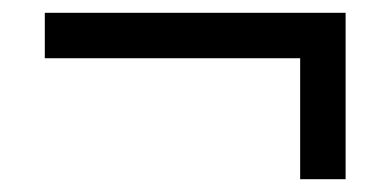

<svg xmlns="http://www.w3.org/2000/svg" viewBox="-20 -408 612 300"><path d="M520 -388V-128H449V-317H50V-388Z"/></svg>

Font: Noto Sans IKEA
Style: Regular
Weight: 400
Designer: Monotype Design Team
Foundry: Monotype Imaging Inc.
Version: Version 2.001